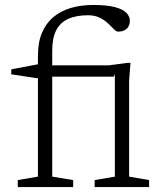

<svg xmlns="http://www.w3.org/2000/svg" viewBox="-20 -754 654 774"><path d="M439 -445H154.5L129.5 -438.5L25.5 -454.5V-474.5L136.5 -495.5L162 -490.5H418.5L492 -500.5H506L500.5 -429V-42L581 -28V0H361.5V-28L443 -42V-456ZM190.5 -42 275 -28V0H51.5V-28L133 -42V-530.5Q133 -584 149.5 -622.5Q166 -661 196 -685.8Q226 -710.5 266.5 -722.2Q307 -734 356 -734Q410 -734 442.5 -725.5Q475 -717 489.2 -702.5Q503.5 -688 503.5 -670.5Q503.5 -657 497.8 -647Q492 -637 481.2 -631.8Q470.5 -626.5 456.5 -626.5Q448.5 -626.5 439 -636.5Q429.5 -646.5 415.8 -659.5Q402 -672.5 382.2 -682.5Q362.5 -692.5 335 -692.5Q287 -692.5 254.8 -677.8Q222.5 -663 206.5 -631.8Q190.5 -600.5 190.5 -550.5Z"/></svg>

Font: Newsreader 9pt Light
Style: Regular
Weight: 300
Designer: Hugues Gentile
Foundry: Production Type
Version: Version 1.003